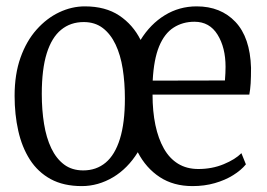

<svg xmlns="http://www.w3.org/2000/svg" viewBox="-20 -588 861 618"><path d="M243.5 11Q184.5 11 143.2 -11.5Q102 -34 76.2 -74.2Q50.5 -114.5 38.8 -167Q27 -219.5 27 -279.5Q27 -349 46 -402.5Q65 -456 97.8 -492.8Q130.5 -529.5 170.8 -548.5Q211 -567.5 253 -567.5Q319.5 -567.5 363.8 -538Q408 -508.5 432.5 -459.5Q464 -510.5 510.5 -539Q557 -567.5 613 -567.5Q690.5 -567.5 737.8 -517.5Q785 -467.5 788 -370Q788 -339.5 786.8 -319.5Q785.5 -299.5 782.5 -283.5H471Q471 -229.5 480.2 -185.5Q489.5 -141.5 507.5 -109.8Q525.5 -78 553.2 -61Q581 -44 618.5 -44Q662.5 -44 700 -59.5Q737.5 -75 757 -95L771.5 -59Q756 -40 730.2 -24Q704.5 -8 671.2 1.5Q638 11 599.5 11Q538.5 11 494.2 -18Q450 -47 423.5 -98Q407.5 -72 387.5 -51.8Q367.5 -31.5 344 -17.5Q320.5 -3.5 295 3.8Q269.5 11 243.5 11ZM114.5 -285.5Q114.5 -234 121.8 -189.2Q129 -144.5 145 -111Q161 -77.5 186.2 -58.5Q211.5 -39.5 248 -39.5Q290 -39.5 320 -64.5Q350 -89.5 366 -141Q382 -192.5 382 -271Q382 -322 375 -366.5Q368 -411 352 -444.8Q336 -478.5 310.8 -497.8Q285.5 -517 249.5 -517Q207 -517 176.8 -492.2Q146.5 -467.5 130.5 -416.5Q114.5 -365.5 114.5 -285.5ZM471.5 -328.5 704 -329Q705 -342 705.5 -352.5Q706 -363 706 -373Q706 -435 680.2 -476.5Q654.5 -518 606 -518Q568 -518 538.8 -499.2Q509.5 -480.5 492.2 -438.8Q475 -397 471.5 -328.5Z"/></svg>

Font: Merriweather 24pt SemiCondensed Light
Style: Regular
Weight: 300
Width: 4
Designer: Eben Sorkin
Foundry: Eben Sorkin
Version: Version 2.100